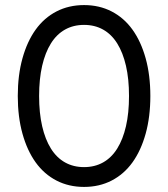

<svg xmlns="http://www.w3.org/2000/svg" viewBox="-20 -728 662 756"><path d="M311 8Q371 8 419.5 -17Q468 -42 501.5 -88.5Q535 -135 553.5 -201.5Q572 -268 572 -350Q572 -432 553.5 -498.5Q535 -565 501.5 -611.5Q468 -658 419.5 -683Q371 -708 311 -708Q251 -708 202.5 -683Q154 -658 120.5 -611.5Q87 -565 68.5 -498.5Q50 -432 50 -350Q50 -268 68.5 -201.5Q87 -135 120.5 -88.5Q154 -42 202.5 -17Q251 8 311 8ZM311 -70Q269 -70 236 -88.5Q203 -107 180.5 -143Q158 -179 146 -231Q134 -283 134 -350Q134 -417 146 -469Q158 -521 180.5 -557Q203 -593 236 -611.5Q269 -630 311 -630Q353 -630 386 -611.5Q419 -593 441.5 -557Q464 -521 476 -469Q488 -417 488 -350Q488 -283 476 -231Q464 -179 441.5 -143Q419 -107 386 -88.5Q353 -70 311 -70Z"/></svg>

Font: Fixel Variable
Style: Regular
Weight: 100
Width: 3
Designer: AlfaBravo + MacPaw
Foundry: Kyrylo Tkachov, Marchela Mozhyna, Serhii Makarenko, Maria Weinstein, Zakhar Kryvoshyya
Version: Version 1.211